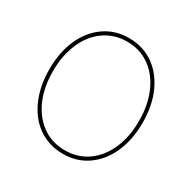

<svg xmlns="http://www.w3.org/2000/svg" viewBox="-164 -901 1075 1075"><g transform="rotate(30 373.5 -363.5)"><path d="M72.4 0ZM373.6 9.9Q326.7 9.9 286.4 -3Q246.1 -16 212.9 -39.4Q179.7 -62.9 153.9 -95.7Q128.2 -128.6 110.4 -168.7Q72.4 -253.2 72.4 -363.6Q72.4 -421.9 82.7 -471.8Q93 -521.7 112 -562.7Q131 -603.7 157.5 -635.7Q183.9 -667.6 216.3 -690Q283.7 -737.2 373.6 -737.2Q420.5 -737.2 460.8 -724.3Q501.1 -711.3 534.1 -687.9Q567.1 -664.4 592.9 -631.6Q618.6 -598.7 636.7 -558.9Q674.7 -474.4 674.7 -363.6Q674.7 -305.4 664.2 -255.5Q653.8 -205.6 634.9 -164.6Q616.1 -123.6 589.7 -91.6Q563.2 -59.7 530.9 -37.3Q463.4 9.9 373.6 9.9ZM373.6 -12.8Q456.7 -12.8 519.2 -56.8Q582 -100.9 617.2 -180.4Q652 -258.5 652 -360.4V-363.6Q652.3 -415.5 643.1 -461.6Q633.9 -507.8 616.7 -547.1Q599.4 -586.3 574.8 -617.4Q550.1 -648.4 519 -670.3Q487.9 -692.1 451.2 -703.5Q414.4 -714.8 373.6 -714.5Q332.7 -714.8 296.2 -703.5Q259.6 -692.1 228.5 -670.6Q197.4 -649.1 172.6 -617.9Q147.7 -586.6 130.5 -547.6Q113.3 -508.5 104 -462.2Q94.8 -415.8 95.2 -363.6Q95.2 -260.7 130 -180.8Q164.8 -101.9 227.6 -57.5Q289.8 -12.8 373.6 -12.8Z"/></g></svg>

Font: Linik Sans Thin
Style: Regular
Weight: 100
Designer: Fonts by Rasmus Andersson / Changes by Cristiano Sobral with parts from Marc Monis
Foundry: rsms
Version: Version 3.020; ttfautohint (v1.6)